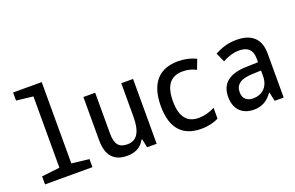

<svg xmlns="http://www.w3.org/2000/svg" viewBox="-93 -1125 2307 1500"><g transform="rotate(-20 1060.0 -375.0)"><path d="M71 0H465V-67L320 -84V-760H82V-693L221 -677V-84L71 -67Z M752 10C819 10 869 -15 899 -71H905L919 0H999V-539H901V-262C901 -141 867 -74 784 -74C714 -74 684 -111 684 -200V-539H586V-179C586 -51 644 10 752 10Z M1369 10C1420 10 1469 0 1513 -22V-112C1470 -90 1424 -77 1380 -77C1285 -77 1232 -134 1232 -268C1232 -399 1281 -462 1382 -462C1421 -462 1453 -455 1493 -435L1524 -516C1478 -538 1428 -549 1374 -549C1229 -549 1130 -467 1130 -265C1130 -74 1219 10 1369 10Z M1806 10C1873 10 1922 -19 1961 -75H1964L1980 0H2055V-366C2055 -491 1985 -550 1860 -550C1788 -550 1734 -530 1680 -502L1714 -425C1755 -448 1803 -465 1852 -465C1917 -465 1961 -437 1961 -356V-328L1862 -325C1724 -321 1649 -267 1649 -152C1649 -45 1714 10 1806 10ZM1832 -75C1783 -75 1746 -98 1746 -156C1746 -220 1790 -253 1886 -256L1961 -259V-214C1961 -118 1899 -75 1832 -75Z"/></g></svg>

Font: Noto Sans Mono Condensed Medium
Style: Regular
Weight: 500
Width: 3
Designer: Monotype Design Team
Foundry: Monotype Imaging Inc.
Version: Version 2.014